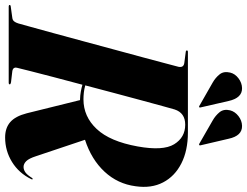

<svg xmlns="http://www.w3.org/2000/svg" viewBox="-144 -824 966 750"><g transform="rotate(90 339.0 -449.0)"><path d="M664 -88.5Q640.5 -40 596.8 -13Q553 14 501 14Q464 14 441 -6Q418 -26 406.5 -70.5L355 -278.5Q336 -279 321.2 -281.8Q306.5 -284.5 295 -288Q279 -228 265 -174.8Q251 -121.5 241.5 -83.8Q232 -46 229 -33.5Q224.5 -16.5 243 -14L285.5 -9Q293.5 -7.5 293.5 -4Q293.5 0 286.5 0H-10.5Q-16.5 0 -16.5 -3.5Q-16.5 -7.5 -10 -8L33 -14Q42.5 -15 47.5 -21.2Q52.5 -27.5 55.5 -37.5Q59 -49.5 69.2 -86.8Q79.5 -124 94 -177Q108.5 -230 125 -291.2Q141.5 -352.5 158 -413.5Q174.5 -474.5 188.8 -527.2Q203 -580 212.5 -616.2Q222 -652.5 225 -663.5Q229 -683.5 209.5 -686L167.5 -691.5Q161 -692 161 -696Q161 -700 167 -700H481.5Q552 -700 602.2 -674.5Q652.5 -649 676.5 -603Q700.5 -557 691.5 -495.5Q682.5 -426 634.8 -374.5Q587 -323 510 -298L574 -107Q583 -79 593.5 -68.5Q604 -58 616 -58Q627 -58 637 -65Q647 -72 658 -89.5Q661 -94.5 663.5 -93.5Q666 -92.5 664 -88.5ZM391.5 -648Q388 -636 378.5 -601.5Q369 -567 355.8 -518Q342.5 -469 327.5 -412.5Q312.5 -356 297.5 -299Q312 -295 325.8 -293.5Q339.5 -292 352 -292Q419.5 -292 468 -343.8Q516.5 -395.5 536 -503.5Q554 -603 527.5 -646.2Q501 -689.5 451 -689.5Q405 -689.5 391.5 -648ZM506 -859 531.5 -750Q533 -746 530.5 -744.5Q529 -742.5 525.5 -744.5L435 -796.5Q415.5 -807.5 402.2 -823.8Q389 -840 395 -865Q400 -884 417.5 -897.5Q435 -911 455.5 -911.5Q494.5 -912.5 506 -859ZM358.5 -859 383.5 -750Q385 -746 383 -744.5Q381 -742.5 378 -744.5L287 -796.5Q267.5 -807.5 254.5 -823.8Q241.5 -840 247.5 -865Q252 -884 269.8 -897.5Q287.5 -911 308 -911.5Q346.5 -912.5 358.5 -859Z"/></g></svg>

Font: Fraunces 144pt
Style: Bold Italic
Weight: 700
Italic angle: -16°
Version: Version 1.000;[b76b70a41]